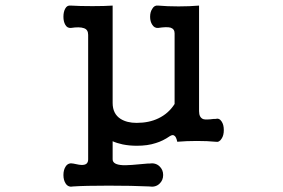

<svg xmlns="http://www.w3.org/2000/svg" viewBox="-20 -543 1040 705"><path d="M240.2 -522.5Q226.6 -524.4 219.7 -511.7Q212.9 -500 212.9 -481.4Q212.9 -463.9 219.7 -452.1Q226.6 -439.5 240.2 -440.4Q272.5 -445.3 288.1 -439.5Q303.7 -434.6 303.7 -415V42Q303.7 61.5 284.2 62.5Q273.4 63.5 249 57.6Q231.4 53.7 221.7 67.4Q212.9 80.1 212.9 99.6Q212.9 119.1 221.7 131.8Q231.4 145.5 249 141.6Q292 138.7 378.9 138.7Q465.8 138.7 527.3 141.6Q550.8 145.5 565.4 131.8Q579.1 119.1 579.1 99.6Q579.1 80.1 565.4 67.4Q550.8 53.7 527.3 57.6H521.5Q454.1 64.5 430.7 63.5Q393.6 61.5 393.6 42V-24.4Q408.2 -17.6 430.7 -12.7Q455.1 -7.8 482.4 -7.8Q522.5 -7.8 551.8 -17.6Q578.1 -25.4 603.5 -43Q614.3 -49.8 620.1 -44.9Q627 -41 630.9 -22.5Q665 -25.4 703.1 -25.4Q742.2 -25.4 771.5 -22.5Q785.2 -19.5 793.9 -34.2Q801.8 -45.9 801.8 -65.4Q801.8 -85 793.9 -96.7Q785.2 -110.4 771.5 -106.4H765.6Q736.3 -102.5 726.6 -105.5Q710.9 -111.3 710.9 -134.8V-522.5Q676.8 -519.5 635.7 -519.5Q593.8 -519.5 560.5 -522.5Q546.9 -524.4 539.1 -510.7Q531.2 -499 531.2 -481.4Q531.2 -463.9 539.1 -452.1Q546.9 -439.5 560.5 -440.4Q592.8 -445.3 606.4 -441.4Q621.1 -436.5 621.1 -420.9V-161.1Q598.6 -126 561.5 -108.4Q527.3 -91.8 481.4 -91.8Q446.3 -91.8 422.9 -106.4Q393.6 -125 393.6 -165V-522.5Q365.2 -520.5 319.3 -520.5Q270.5 -520.5 240.2 -522.5Z"/></svg>

Font: GungsuhChe
Style: Regular
Weight: 400
Monospace: yes
Version: Version 2.21